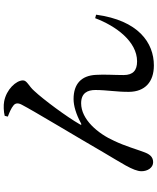

<svg xmlns="http://www.w3.org/2000/svg" viewBox="73 -890 853 1040"><g transform="rotate(-90 500.0 -370.5)"><path d="M388 -755C407 -748 434 -737 449 -724C460 -715 464 -701 452 -679C420 -617 269 -367 194 -237C140 -144 92 -76 92 -31C92 2 111 32 141 32C171 32 185 11 195 -16C211 -58 228 -119 256 -178C296 -268 373 -358 460 -358C516 -358 532 -323 532 -281C532 -219 521 -161 522 -98C523 -13 575 36 665 36C788 36 909 -48 940 -277L921 -282C879 -170 795 -55 687 -55C639 -55 613 -76 613 -128C613 -180 617 -231 614 -278C610 -356 566 -399 483 -399C447 -399 402 -386 352 -359C344 -354 341 -358 346 -365C386 -435 480 -562 527 -612C553 -642 584 -651 584 -673C584 -710 535 -763 470 -775C450 -779 415 -778 392 -772Z"/></g></svg>

Font: Noto Serif CJK HK SemiBold
Style: Regular
Weight: 600
Designer: Ryoko NISHIZUKA 西塚涼子 (kana & ideographs); Frank Grießhammer (Latin, Greek & Cyrillic); Wenlong ZHANG 张文龙 (bopomofo); San
Foundry: Adobe
Version: Version 2.001;hotconv 1.1.0;makeotfexe 2.6.0